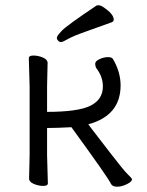

<svg xmlns="http://www.w3.org/2000/svg" viewBox="-20 -693 554 726"><path d="M403 -609Q354 -591 305.5 -574Q257 -557 237 -545.5Q217 -534 211 -534Q205 -534 200 -539Q195 -544 195 -550.5Q195 -557 214 -577Q233 -597 345 -672Q347 -673 354 -673Q361 -673 374 -664Q410 -639 410 -619Q410 -612 403 -609ZM90 -18 92 -106V-366L89 -473Q89 -483 106.5 -483Q124 -483 142 -475.5Q160 -468 160 -455L158 -366V-270Q276 -270 322.5 -293.5Q369 -317 369 -366Q369 -403 345 -434Q340 -442 340 -452Q340 -462 356.5 -469.5Q373 -477 388 -477Q403 -477 407 -470Q436 -421 436 -370Q436 -256 314 -223Q315 -221 328.5 -203.5Q342 -186 395.5 -116.5Q449 -47 464 -33Q479 -19 479 -15Q479 -6 459.5 3.5Q440 13 423 13Q406 13 400 3Q392 -17 250 -212Q193 -209 158 -209V-106L161 0Q161 10 143.5 10Q126 10 108 2.5Q90 -5 90 -18Z"/></svg>

Font: Moon Stars Kai T
Style: Regular
Weight: 400
Designer: GuiWonder
Version: Version 1.101